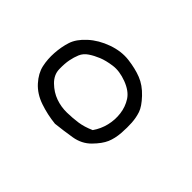

<svg xmlns="http://www.w3.org/2000/svg" viewBox="-70 -297 640 640"><g transform="rotate(45 250.0 22.5)"><path d="M219 185Q180 181 143.5 168.5Q107 156 84 130.5Q61 105 55 77.5Q49 50 51 19.5Q53 -11 61.5 -37.5Q70 -64 98 -89.5Q126 -115 165.5 -129Q205 -143 241.5 -138.5Q278 -134 306 -123Q334 -112 358.5 -86Q383 -60 389.5 -40.5Q396 -21 397.5 1Q399 23 397 50.5Q395 78 386 99Q377 120 353 144.5Q329 169 292.5 175Q256 181 219 185ZM323 111Q339 88 345.5 61Q352 34 348.5 6.5Q345 -21 330.5 -43.5Q316 -66 281.5 -79Q247 -92 218.5 -88Q190 -84 170.5 -76Q151 -68 135.5 -57.5Q120 -47 113.5 -31.5Q107 -16 103.5 2Q100 20 100.5 46Q101 72 122 92.5Q143 113 168.5 122Q194 131 221 130.5Q248 130 272 126.5Q296 123 323 111Z"/></g></svg>

Font: NaniFont Regular
Style: Regular
Weight: 400
Designer: Nanigashitei
Version: Version 1.036